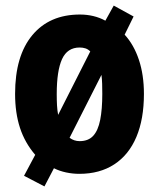

<svg xmlns="http://www.w3.org/2000/svg" viewBox="-20 -612 570 687"><path d="M495 -276Q495 -186 468 -122Q441 -58 389 -24Q337 10 264 10Q240 10 216.5 5Q193 0 173 -10L139 55L66 17L106 -58Q69 -101 51.5 -154.5Q34 -208 34 -276Q34 -412 95.5 -486Q157 -560 266 -560Q291 -560 314 -554.5Q337 -549 357 -538L387 -592L458 -553L426 -488Q459 -452 477 -398Q495 -344 495 -276ZM183 -275Q183 -253 184 -235Q185 -217 188 -201L303 -428Q295 -436 285.5 -439Q276 -442 265 -442Q221 -442 202 -400.5Q183 -359 183 -275ZM346 -276Q346 -295 345.5 -312Q345 -329 343 -344L229 -119Q237 -113 246 -110Q255 -107 265 -107Q296 -107 313.5 -126Q331 -145 338.5 -183Q346 -221 346 -276Z"/></svg>

Font: Noto Sans Display Condensed ExtraBold
Style: Regular
Weight: 800
Width: 3
Designer: Monotype Design Team
Foundry: Monotype Imaging Inc.
Version: Version 2.003